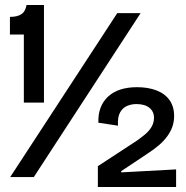

<svg xmlns="http://www.w3.org/2000/svg" viewBox="-20 -713 747 773"><path d="M76 -300V-574H20V-645Q49 -645 65.5 -655.5Q82 -666 87 -693H157V-300ZM21 0 452 -660H546L116 0ZM374 40V-44L530 -146Q547 -158 563.5 -171.5Q580 -185 590 -202Q600 -219 600 -239Q600 -264 581.5 -279Q563 -294 529 -294Q509 -294 491.5 -286.5Q474 -279 463.5 -260.5Q453 -242 455 -207L376 -219Q374 -286 415 -324Q456 -362 532 -362Q576 -362 610 -349Q644 -336 662.5 -310Q681 -284 681 -246Q681 -223 674 -203Q667 -183 653.5 -164.5Q640 -146 620.5 -129Q601 -112 576 -96L468 -24V-19L689 -31V40Z"/></svg>

Font: Bricolage Grotesque 96pt
Style: Regular
Weight: 400
Version: Version 1.001;gftools[0.9.33.dev8+g029e19f]